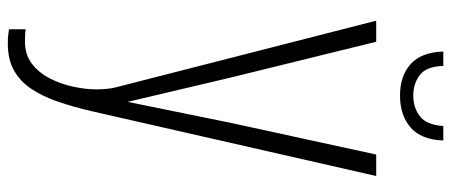

<svg xmlns="http://www.w3.org/2000/svg" viewBox="-352 -670 1156 492"><g transform="rotate(90 226.0 -424.0)"><path d="M55 131V88Q59 89 66 89.5Q73 90 87 90Q120 90 143 72.5Q166 55 180.5 27Q195 -1 202 -33Q209 -65 209 -93Q209 -108 207.5 -121.5Q206 -135 204 -142L33 -810H87L179 -436L241 -173L295 -438L376 -810H431L265 -81Q254 -34 240.5 5.5Q227 45 207.5 74Q188 103 160 118.5Q132 134 91 134Q78 134 70.5 133Q63 132 55 131ZM225 -871Q175 -871 144.5 -898Q114 -925 112 -982H149Q150 -939 172 -922Q194 -905 225 -905Q256 -905 278 -922Q300 -939 303 -982H340Q338 -925 306.5 -898Q275 -871 225 -871Z"/></g></svg>

Font: Oswald ExtraLight
Style: Regular
Weight: 250
Designer: Vernon Adams
Foundry: Vernon Adams
Version: Version 4.103;gftools[0.9.33.dev8+g029e19f]